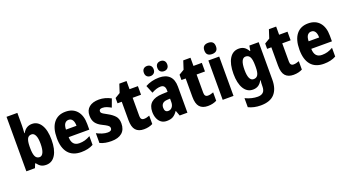

<svg xmlns="http://www.w3.org/2000/svg" viewBox="-64 -1523 4569 2517"><g transform="rotate(-20 2220.5 -264.0)"><path d="M212 -581Q212 -561 210.5 -534Q209 -507 207 -478H212Q234 -518 266 -538.5Q298 -559 341 -559Q420 -559 466.5 -485Q513 -411 513 -276Q513 -141 466.5 -65.5Q420 10 338 10Q294 10 266 -6Q238 -22 212 -57H204L181 0H61V-760H212ZM289 -432Q247 -432 230 -397.5Q213 -363 212 -294V-268Q212 -190 230 -152.5Q248 -115 290 -115Q322 -115 341 -155.5Q360 -196 360 -278Q360 -355 341 -393.5Q322 -432 289 -432Z M808 -559Q910 -559 966.5 -493.5Q1023 -428 1023 -310V-231H735Q737 -108 842 -108Q883 -108 919 -118Q955 -128 995 -151V-29Q926 10 826 10Q707 10 646 -62.5Q585 -135 585 -272Q585 -412 643.5 -485.5Q702 -559 808 -559ZM810 -445Q779 -445 758.5 -420Q738 -395 736 -336H883Q883 -388 864.5 -416.5Q846 -445 810 -445Z M1447 -165Q1447 -79 1395 -34.5Q1343 10 1247 10Q1202 10 1164 3Q1126 -4 1088 -21V-158Q1123 -139 1163.5 -126Q1204 -113 1240 -113Q1296 -113 1296 -153Q1296 -165 1290.5 -175Q1285 -185 1266 -198Q1247 -211 1204 -232Q1145 -260 1116.5 -299.5Q1088 -339 1088 -402Q1088 -478 1137.5 -518.5Q1187 -559 1275 -559Q1359 -559 1441 -515L1399 -401Q1369 -418 1340.5 -429.5Q1312 -441 1280 -441Q1236 -441 1236 -409Q1236 -398 1241.5 -389Q1247 -380 1265.5 -368.5Q1284 -357 1323 -336Q1377 -307 1412 -269.5Q1447 -232 1447 -165Z M1747 -118Q1765 -118 1784 -122.5Q1803 -127 1824 -135V-18Q1799 -5 1768 2.5Q1737 10 1700 10Q1625 10 1586.5 -33Q1548 -76 1548 -173V-429H1489V-503L1561 -546L1599 -663H1700V-549H1817V-429H1700V-174Q1700 -118 1747 -118Z M2115 -560Q2207 -560 2257.5 -511Q2308 -462 2308 -363V0H2200L2173 -73H2170Q2142 -31 2108.5 -10.5Q2075 10 2019 10Q1972 10 1941 -13.5Q1910 -37 1894 -77Q1878 -117 1878 -166Q1878 -253 1929 -296Q1980 -339 2079 -343L2157 -346V-366Q2157 -442 2094 -442Q2065 -442 2034 -432.5Q2003 -423 1967 -403L1922 -512Q1963 -535 2012 -547.5Q2061 -560 2115 -560ZM2118 -249Q2073 -247 2052 -226Q2031 -205 2031 -169Q2031 -107 2082 -107Q2114 -107 2135.5 -133Q2157 -159 2157 -203V-251ZM1950 -686Q1950 -721 1969 -739Q1988 -757 2018 -757Q2048 -757 2067.5 -738.5Q2087 -720 2087 -686Q2087 -653 2067.5 -634.5Q2048 -616 2018 -616Q1988 -616 1969 -634Q1950 -652 1950 -686ZM2138 -686Q2138 -721 2157 -739Q2176 -757 2207 -757Q2238 -757 2257 -738.5Q2276 -720 2276 -686Q2276 -653 2257 -634.5Q2238 -616 2207 -616Q2176 -616 2157 -634Q2138 -652 2138 -686Z M2639 -118Q2657 -118 2676 -122.5Q2695 -127 2716 -135V-18Q2691 -5 2660 2.5Q2629 10 2592 10Q2517 10 2478.5 -33Q2440 -76 2440 -173V-429H2381V-503L2453 -546L2491 -663H2592V-549H2709V-429H2592V-174Q2592 -118 2639 -118Z M2876 -768Q2915 -768 2936 -749Q2957 -730 2957 -689Q2957 -648 2935.5 -629.5Q2914 -611 2876 -611Q2838 -611 2816.5 -629.5Q2795 -648 2795 -689Q2795 -730 2816 -749Q2837 -768 2876 -768ZM2951 -549V0H2800V-549Z M3226 -559Q3267 -559 3297.5 -541Q3328 -523 3353 -480H3360L3372 -549H3502V-27Q3502 102 3439.5 171Q3377 240 3246 240Q3151 240 3076 203V77Q3122 99 3165 109Q3208 119 3248 119Q3297 119 3323.5 94Q3350 69 3350 10V3Q3350 -35 3355 -72H3350Q3326 -28 3294.5 -9Q3263 10 3221 10Q3140 10 3094.5 -65Q3049 -140 3049 -271Q3049 -408 3095.5 -483.5Q3142 -559 3226 -559ZM3275 -431Q3203 -431 3203 -270Q3203 -116 3276 -116Q3316 -116 3335 -148Q3354 -180 3354 -254V-278Q3354 -360 3335 -395.5Q3316 -431 3275 -431Z M3834 -118Q3852 -118 3871 -122.5Q3890 -127 3911 -135V-18Q3886 -5 3855 2.5Q3824 10 3787 10Q3712 10 3673.5 -33Q3635 -76 3635 -173V-429H3576V-503L3648 -546L3686 -663H3787V-549H3904V-429H3787V-174Q3787 -118 3834 -118Z M4193 -559Q4295 -559 4351.5 -493.5Q4408 -428 4408 -310V-231H4120Q4122 -108 4227 -108Q4268 -108 4304 -118Q4340 -128 4380 -151V-29Q4311 10 4211 10Q4092 10 4031 -62.5Q3970 -135 3970 -272Q3970 -412 4028.5 -485.5Q4087 -559 4193 -559ZM4195 -445Q4164 -445 4143.5 -420Q4123 -395 4121 -336H4268Q4268 -388 4249.5 -416.5Q4231 -445 4195 -445Z"/></g></svg>

Font: Noto Sans Kannada Condensed ExtraBold
Style: Regular
Weight: 800
Width: 3
Designer: Jelle Bosma - Monotype Design Team
Foundry: Monotype Imaging Inc.
Version: Version 2.005; ttfautohint (v1.8.4.7-5d5b)